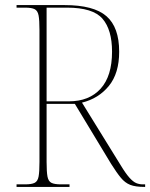

<svg xmlns="http://www.w3.org/2000/svg" viewBox="-20 -734 590 754"><path d="M45 0V-10H79Q104 -10 116 -16Q128 -22 131.5 -40.5Q135 -59 135 -98V-616Q135 -655 131.5 -673.5Q128 -692 116 -698Q104 -704 79 -704H45V-714H234Q348 -714 398 -670.5Q448 -627 448 -531Q448 -446 407.5 -396.5Q367 -347 302 -331L454 -85Q474 -52 488.5 -36Q503 -20 515 -15Q527 -10 541 -10H550V0H547Q512 0 491.5 -8Q471 -16 454.5 -36Q438 -56 416 -91L274 -326H163V-98Q163 -59 166.5 -40.5Q170 -22 182 -16Q194 -10 219 -10H253V0ZM250 -336Q330 -336 375 -385.5Q420 -435 420 -531Q420 -617 382.5 -660.5Q345 -704 243 -704H163V-336Z"/></svg>

Font: Noto Serif Display SemiCondensed Thin
Style: Regular
Weight: 100
Width: 4
Designer: Monotype Design Team
Foundry: Monotype Imaging Inc.
Version: Version 2.009